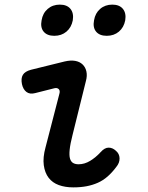

<svg xmlns="http://www.w3.org/2000/svg" viewBox="-20 -801 640 831"><path d="M132 -398Q109 -392 94.5 -403Q80 -414 75 -437Q70 -462 79 -477Q88 -492 114 -499L260 -535Q286 -541 305.5 -537.5Q325 -534 337.5 -522Q350 -510 354 -491.5Q358 -473 352 -451L294 -217Q284 -178 281.5 -153Q279 -128 283 -114.5Q287 -101 296.5 -95.5Q306 -90 320 -90Q346 -90 370.5 -105Q395 -120 416 -143Q433 -162 450 -162Q467 -162 481 -149Q497 -136 497.5 -116Q498 -96 483 -78Q465 -54 445.5 -37Q426 -20 403.5 -10Q381 0 355 5Q329 10 297 10Q262 10 234.5 0Q207 -10 190.5 -31.5Q174 -53 169.5 -86Q165 -119 177 -163L237 -395Q241 -409 234 -415.5Q227 -422 215 -419ZM442 -646Q411 -646 396 -664Q381 -682 387 -713Q392 -744 413.5 -762.5Q435 -781 466 -781Q497 -781 512 -762.5Q527 -744 522 -713Q516 -682 494.5 -664Q473 -646 442 -646ZM215 -646Q184 -646 169 -664Q154 -682 160 -713Q165 -744 186.5 -762.5Q208 -781 239 -781Q270 -781 285 -762.5Q300 -744 295 -713Q289 -682 267.5 -664Q246 -646 215 -646Z"/></svg>

Font: Maple Mono NL Medium
Style: Italic
Weight: 500
Italic angle: -10°
Monospace: yes
Designer: subframe7536
Version: Version 7.000